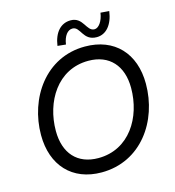

<svg xmlns="http://www.w3.org/2000/svg" viewBox="-127 -981 1001 1099"><g transform="rotate(-15 374.0 -431.5)"><path d="M340 12C574 12 715 -192 715 -413C715 -594 607 -709 432 -709C198 -709 59 -501 59 -284C59 -104 166 12 340 12ZM147 -285C147 -457 246 -625 430 -625C554 -625 627 -544 627 -412C627 -237 526 -72 343 -72C219 -72 147 -152 147 -285ZM282 -753 331 -748C338 -797 361 -827 390 -827C438 -827 430 -743 513 -743C568 -743 609 -789 620 -869L569 -873C562 -824 537 -790 512 -790C464 -790 467 -875 392 -875C334 -875 293 -831 282 -753Z"/></g></svg>

Font: HK Grotesk
Style: Italic
Weight: 400
Italic angle: -16°
Designer: Alfredo Marco Pradil
Foundry: Hanken Design Co.
Version: Version 3.001;FEAKit 1.0